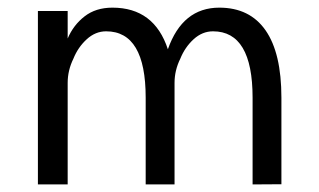

<svg xmlns="http://www.w3.org/2000/svg" viewBox="-20 -487 843 507"><path d="M364.7 -229Q364.7 -404.3 260.3 -404.3Q231.9 -404.3 209 -383.3Q186 -362.3 173.8 -332Q158.7 -301.3 158.7 -268.1V0H80.1V-458H158.7V-385.3Q173.8 -420.9 203.4 -443.8Q232.9 -466.8 276.9 -466.8Q387.2 -466.8 423.3 -356.9Q461.9 -466.8 559.1 -466.8Q639.6 -466.8 681.4 -406.7Q723.1 -346.7 723.1 -229V-0.5L647 0V-229Q647 -404.3 542.5 -404.3Q514.2 -404.3 491.2 -383.3Q468.3 -362.3 456.1 -332Q440.9 -301.3 440.9 -268.1V0H364.7Z"/></svg>

Font: Molengo
Style: Regular
Weight: 400
Designer: moyogo
Foundry: moyogo
Version: Version 0.11; ttfautohint (v0.8) -G 32 -r 16 -x